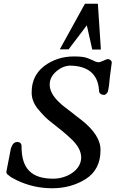

<svg xmlns="http://www.w3.org/2000/svg" viewBox="-20 -1004 624 1024"><path d="M536 -498C544 -498 555 -511 556 -518C562 -547 561 -541 566 -594C572 -642 573 -643 576 -669C577 -680 566 -688 556 -689H555C544 -688 519 -672 505 -672C500 -672 495 -674 488 -676C481 -680 467 -686 444 -695C431 -700 408 -703 375 -703C314 -703 262 -686 216 -652C172 -618 149 -572 149 -514C148 -483 158 -455 178 -428C207 -393 226 -372 262 -345C294 -320 330 -292 363 -260C396 -228 413 -196 413 -164C413 -96 336 -51 264 -51C148 -51 95 -105 95 -221C96 -238 88 -246 72 -247C53 -246 45 -232 38 -212L14 -88V-87C14 -75 22 -73 30 -66C36 -60 49 -53 69 -43C129 -14 192 0 258 0C325 0 384 -16 437 -49C490 -83 516 -134 516 -203C517 -257 482 -311 413 -365C394 -379 378 -392 363 -404C339 -423 315 -439 296 -458C262 -490 245 -522 245 -553C245 -580 257 -603 281 -624C305 -644 330 -654 356 -654C450 -652 503 -608 508 -522C508 -506 519 -498 536 -498ZM346 -741 443 -869 472 -740H518L502 -984H433L299 -741Z"/></svg>

Font: fbb
Style: Bold Italic
Weight: 700
Italic angle: -12°
Designer: David J. Perry, Michael Sharpe
Version: Version 0.991